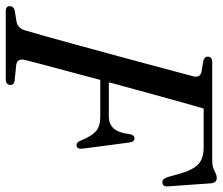

<svg xmlns="http://www.w3.org/2000/svg" viewBox="-76 -684 756 651"><g transform="rotate(90 301.5 -358.0)"><path d="M167.5 -685Q168 -700 186.5 -700H519Q542 -700 555.2 -707.8Q568.5 -715.5 579.5 -715.5Q594.5 -715.5 597 -696.5L607 -554.5Q610 -532.5 595.5 -531Q581.5 -529.5 575.5 -550.5L566 -584.5Q553 -632.5 533.5 -651.8Q514 -671 475 -671H343.5Q336 -645.5 321.8 -594.8Q307.5 -544 290 -479.8Q272.5 -415.5 254.5 -349.5H371.5Q395 -349.5 410.2 -365Q425.5 -380.5 431 -423.5Q434.5 -436.5 444 -436.5Q456.5 -436.5 458.5 -420L479.5 -261.5Q482 -240.5 468 -240Q457.5 -239.5 452 -254.5Q437.5 -290.5 420.8 -305.5Q404 -320.5 371.5 -320.5H246.5Q231.5 -264 217.8 -213.2Q204 -162.5 194 -124.2Q184 -86 179.5 -68Q171.5 -39 195.5 -35.5L250 -30Q263.5 -28 263.5 -16.5Q263.5 0 243.5 0H12.5Q-4 0 -3.5 -14Q-3.5 -26.5 11.5 -30.5L49 -36.5Q71.5 -41 78.5 -65.5Q85.5 -88 97.8 -132.5Q110 -177 125.8 -234.2Q141.5 -291.5 158.2 -352.8Q175 -414 190.2 -471Q205.5 -528 217.2 -571.8Q229 -615.5 234.5 -637Q239 -658.5 220 -663.5L181 -670Q167 -674.5 167.5 -685Z"/></g></svg>

Font: Fraunces 144pt Soft
Style: Italic
Weight: 400
Italic angle: -16°
Version: Version 1.000;[b76b70a41]